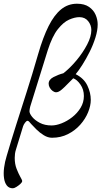

<svg xmlns="http://www.w3.org/2000/svg" viewBox="-74 -725 553 1030"><path d="M-5 285Q-26 285 -37.5 270Q-49 255 -52.5 230Q-56 205 -52 174Q-48 143 -38 111Q-14 29 12.5 -54.5Q39 -138 69 -231.5Q99 -325 131 -436Q157 -526 187 -585.5Q217 -645 254 -675Q291 -705 339 -705Q379 -705 403.5 -688Q428 -671 439 -645.5Q450 -620 450 -594Q450 -562 438 -523.5Q426 -485 407 -447Q388 -409 368 -377.5Q348 -346 332 -327Q376 -305 394.5 -266.5Q413 -228 413 -189Q413 -158 398.5 -122.5Q384 -87 356.5 -56Q329 -25 290.5 -5.5Q252 14 205 14Q183 14 161 0.5Q139 -13 121.5 -30.5Q104 -48 94 -59Q88 -66 83 -71.5Q78 -77 74 -77Q68 -77 60.5 -67Q53 -57 50 -48L12 76Q8 88 6.5 99.5Q5 111 5 122Q5 155 15 180.5Q25 206 34 222Q38 229 41.5 236Q45 243 45 246Q45 253 35 262Q25 271 13.5 278Q2 285 -5 285ZM203 -52Q227 -52 256.5 -63.5Q286 -75 313.5 -96.5Q341 -118 358.5 -147Q376 -176 376 -210Q376 -245 357.5 -271.5Q339 -298 319 -305Q305 -292 288.5 -274.5Q272 -257 256 -243.5Q240 -230 227 -230Q218 -230 208.5 -237Q199 -244 193 -254.5Q187 -265 187 -276Q187 -298 213 -311.5Q239 -325 266 -332Q303 -361 337 -402Q371 -443 393.5 -486Q416 -529 416 -564Q416 -590 399 -611.5Q382 -633 352 -633Q327 -633 296.5 -619.5Q266 -606 236 -568Q206 -530 182 -455L88 -153Q87 -147 85.5 -141Q84 -135 84 -129Q84 -116 98.5 -98Q113 -80 139.5 -66Q166 -52 203 -52Z"/></svg>

Font: EB Garamond
Style: Italic
Weight: 400
Italic angle: -17.2°
Designer: Georg Duffner and Octavio Pardo
Foundry: Georg Duffner
Version: Version 1.001